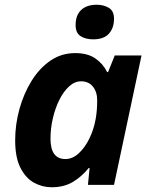

<svg xmlns="http://www.w3.org/2000/svg" viewBox="-20 -780 634 810"><path d="M198 10Q158 10 123 -9.5Q88 -29 66 -72.5Q44 -116 44 -188Q44 -255 62 -320Q80 -385 113 -438.5Q146 -492 192.5 -524Q239 -556 297 -556Q349 -556 381.5 -534Q414 -512 432 -476H436L464 -546H577L461 0H351L358 -71H354Q325 -35 287.5 -12.5Q250 10 198 10ZM256 -109Q286 -109 312 -133Q338 -157 356.5 -194.5Q375 -232 383 -275Q390 -311 390 -357Q390 -392 372 -414.5Q354 -437 322 -437Q295 -437 271.5 -415.5Q248 -394 230.5 -359Q213 -324 203 -281Q193 -238 193 -195Q193 -109 256 -109ZM373 -614Q341 -614 320 -627.5Q299 -641 299 -674Q299 -716 322.5 -738Q346 -760 388 -760Q417 -760 439 -747Q461 -734 461 -701Q461 -662 439.5 -638Q418 -614 373 -614Z"/></svg>

Font: BC Sans
Style: Bold Italic
Weight: 700
Italic angle: -12°
Designer: Monotype Design Team
Province of B.C.
Foundry: Monotype Imaging Inc.
Version: Version 2.000;GOOG;noto-source:20170915:90ef993387c0